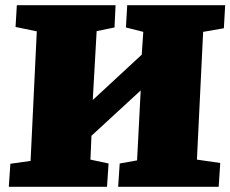

<svg xmlns="http://www.w3.org/2000/svg" viewBox="-20 -721 889 741"><path d="M523 -372 333 -197 329 -105 399 -90 393 0H14L20 -89L98 -100L122 -600L40 -617L45 -701H426L422 -615L353 -601L338 -335L527 -510L533 -598L466 -615L471 -701H849L844 -612L764 -598L740 -105L830 -92L824 0H436L442 -90L509 -102Z"/></svg>

Font: Literata Black
Style: Italic
Weight: 900
Italic angle: -2°
Designer: Latin by Veronika Burian and Jose Scaglione. Greek by Irene Vlachou. Cyrillic by Vera Evstafieva
Foundry: TypeTogether
Version: Version 3.002